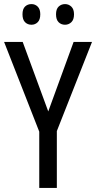

<svg xmlns="http://www.w3.org/2000/svg" viewBox="-20 -919 470 939"><path d="M216 -374 340 -714H430L258 -278V0H172V-275L0 -714H91ZM90 -849Q90 -875 102.5 -887Q115 -899 134 -899Q152 -899 164.5 -886.5Q177 -874 177 -849Q177 -823 164.5 -810.5Q152 -798 134 -798Q115 -798 102.5 -810.5Q90 -823 90 -849ZM254 -849Q254 -875 267 -887Q280 -899 298 -899Q316 -899 329 -886.5Q342 -874 342 -849Q342 -823 329 -810.5Q316 -798 298 -798Q279 -798 266.5 -810.5Q254 -823 254 -849Z"/></svg>

Font: Avrile Sans Condensed
Style: Regular
Weight: 400
Width: 3
Designer: Monotype Design Team
Foundry: Monotype Imaging Inc.
Version: Version 2.001;September 10, 2019;FontCreator 11.5.0.2425 64-